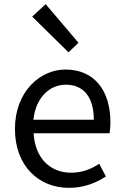

<svg xmlns="http://www.w3.org/2000/svg" viewBox="-20 -892 594 925"><path d="M312 13C385 13 443 -11 490 -42L458 -103C417 -76 375 -60 322 -60C219 -60 148 -134 142 -250H508C510 -264 512 -282 512 -302C512 -457 434 -557 295 -557C171 -557 52 -448 52 -271C52 -92 167 13 312 13ZM141 -315C152 -423 220 -484 297 -484C382 -484 432 -425 432 -315ZM310 -640 358 -686 200 -872 135 -812Z"/></svg>

Font: GenYoGothic2 TW R
Style: Regular
Weight: 400
Version: Version 2.100;PS 2.1;hotconv 16.6.51;makeotf.lib2.5.65220 DE